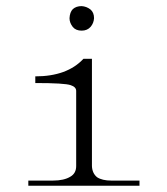

<svg xmlns="http://www.w3.org/2000/svg" viewBox="-20 -673 540 619"><path d="M271.5 -642.6Q283.2 -632.8 283.2 -614.3Q282.2 -598.6 272.5 -586.9Q261.7 -574.2 243.2 -574.2Q224.6 -574.2 214.8 -585.9Q204.1 -599.6 204.1 -614.3Q205.1 -633.8 214.8 -643.6Q225.6 -653.3 243.2 -653.3Q258.8 -652.3 271.5 -642.6ZM293 -101.6Q309.6 -90.8 338.9 -90.8H429.7V-74.2H71.3V-90.8H150.4Q186.5 -90.8 207 -103.5Q225.6 -114.3 225.6 -137.7V-379.9Q225.6 -392.6 208 -398.4Q188.5 -405.3 93.8 -405.3V-426.8Q196.3 -426.8 249 -483.4H276.4V-137.7Q277.3 -114.3 293 -101.6Z"/></svg>

Font: BabelStone Sani Yi
Style: Regular
Weight: 400
Designer: Andrew West
Foundry: BabelStone
Version: Version 1.00 November 22, 2015, initial release